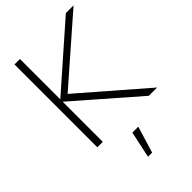

<svg xmlns="http://www.w3.org/2000/svg" viewBox="-279 -796 1147 1147"><g transform="rotate(-45 294.0 -223.0)"><path d="M83 0V-700H129V-359L517 -700H582L183 -351L588 0H518L129 -339V0ZM257 254 293 86H343L292 254Z"/></g></svg>

Font: Red Hat Display VF
Style: Regular
Weight: 300
Designer: Pentagram, MCKL
Foundry: Pentagram, MCKL
Version: Version 1.023